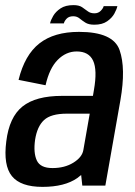

<svg xmlns="http://www.w3.org/2000/svg" viewBox="-20 -725 527 750"><path d="M301.5 0 297 -41.5Q290 -35.5 282 -29.5Q232.5 5 146 5Q60.5 5 26.5 -37Q-7.5 -79 4.5 -172.5Q16 -267.5 67.8 -309Q119.5 -350.5 222.5 -350.5H343L347 -374Q360.5 -451.5 343.8 -487.8Q327 -524 279.5 -524Q238 -524 205.5 -491.2Q173 -458.5 158 -392L52.5 -413Q76.5 -510.5 134 -555.5Q191.5 -600.5 288.5 -600.5Q422.5 -600.5 447.2 -529.2Q472 -458 450.5 -334.5L391.5 0ZM305.5 -138.5 330.5 -281H241Q179 -281 152 -256Q125 -231 117 -178.5Q110 -128 123.8 -98.2Q137.5 -68.5 185 -68.5Q232.5 -68.5 266.5 -89.5Q300.5 -110.5 305.5 -138.5ZM348.5 -628.5Q326 -628.5 313.2 -636.8Q300.5 -645 290.5 -653.2Q280.5 -661.5 266 -661.5Q249 -661.5 240 -651.8Q231 -642 229.5 -633.5H175.5Q178 -646 187.8 -662.8Q197.5 -679.5 216.5 -692.2Q235.5 -705 267 -705Q288.5 -705 300.5 -697Q312.5 -689 322.8 -681Q333 -673 349 -673Q364 -673 373.5 -682.8Q383 -692.5 385 -701H438.5Q436 -689 426.8 -672Q417.5 -655 398.5 -641.8Q379.5 -628.5 348.5 -628.5Z"/></svg>

Font: Anybody Medium
Style: Italic
Weight: 500
Italic angle: -10°
Designer: Tyler Finck
Foundry: Etcetera Type Company
Version: Version 1.010; ttfautohint (v1.8.3) -l 8 -r 50 -G 200 -x 14 